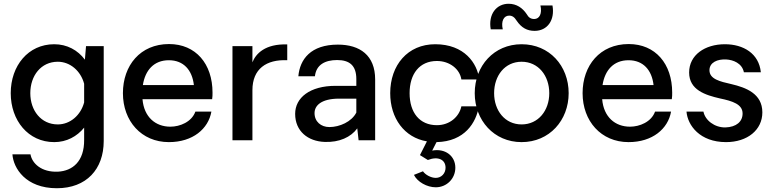

<svg xmlns="http://www.w3.org/2000/svg" viewBox="-20 -745 4105 1020"><path d="M531 -500H437L431 -428C393 -479 336 -510 268 -510C130 -510 37 -396 37 -250C37 -105 130 10 268 10C334 10 389 -20 427 -67V-2C428 113 365 163 288 167C199 171 150 122 142 75H46C51 148 116 255 282 255C439 255 531 154 531 4ZM287 -84C198 -84 141 -158 141 -250C141 -343 198 -417 287 -417C353 -417 409 -368 427 -300V-201C409 -133 353 -84 287 -84Z M1109 -253C1109 -406 1020 -511 878 -511C725 -511 633 -397 633 -250C633 -102 731 10 877 10C1005 10 1087 -61 1103 -152H1018C998 -97 936 -72 885 -72C806 -72 745 -123 737 -218H1107C1109 -230 1109 -242 1109 -253ZM877 -425C955 -425 1001 -373 1010 -293H739C751 -371 797 -425 877 -425Z M1506 -509C1389 -513 1339 -460 1321 -414V-500H1215V0H1321V-266C1321 -379 1395 -430 1506 -425Z M1705 9C1782 12 1844 -16 1878 -63L1885 0H1973V-323C1973 -451 1892 -508 1775 -508C1631 -508 1573 -430 1565 -340H1653C1660 -402 1708 -426 1771 -426C1837 -426 1873 -397 1873 -325V-289H1763C1626 -289 1548 -226 1548 -140C1548 -48 1616 6 1705 9ZM1730 -70C1685 -70 1651 -99 1651 -144C1651 -186 1689 -220 1778 -221H1873V-147C1848 -98 1784 -70 1730 -70Z M2301 -80C2209 -80 2156 -147 2156 -250C2156 -353 2209 -421 2301 -421C2370 -421 2423 -377 2431 -323H2526C2516 -409 2447 -510 2292 -510C2146 -510 2053 -399 2053 -250C2053 -117 2128 -14 2248 6L2211 79L2253 105C2306 84 2347 102 2347 146C2347 176 2325 200 2295 200C2270 200 2240 184 2227 165L2179 184C2197 221 2248 250 2295 250C2353 250 2399 204 2399 146C2399 83 2345 42 2276 55L2299 10C2449 7 2510 -94 2524 -180H2431C2420 -126 2370 -80 2301 -80Z M2820 -581C2888 -581 2929 -638 2915 -716H2851C2861 -673 2846 -644 2818 -644C2800 -644 2788 -652 2778 -670C2756 -703 2724 -725 2682 -725C2617 -725 2573 -669 2587 -589H2651C2641 -632 2656 -662 2685 -662C2701 -662 2713 -654 2724 -636C2750 -597 2781 -581 2820 -581ZM2751 10C2899 10 3001 -106 3001 -250C3001 -395 2899 -510 2751 -510C2604 -510 2502 -395 2502 -250C2502 -106 2604 10 2751 10ZM2751 -84C2662 -84 2605 -158 2605 -250C2605 -343 2662 -417 2751 -417C2840 -417 2898 -343 2898 -250C2898 -158 2840 -84 2751 -84Z M3551 -253C3551 -406 3462 -511 3320 -511C3167 -511 3075 -397 3075 -250C3075 -102 3173 10 3319 10C3447 10 3529 -61 3545 -152H3460C3440 -97 3378 -72 3327 -72C3248 -72 3187 -123 3179 -218H3549C3551 -230 3551 -242 3551 -253ZM3319 -425C3397 -425 3443 -373 3452 -293H3181C3193 -371 3239 -425 3319 -425Z M3837 10C3951 10 4030 -55 4030 -148C4030 -248 3942 -280 3866 -298C3804 -312 3749 -325 3749 -372C3749 -413 3791 -432 3839 -429C3874 -427 3922 -410 3932 -361H4022C4012 -461 3929 -510 3831 -510C3725 -510 3641 -453 3641 -360C3641 -267 3727 -240 3805 -222C3872 -208 3925 -191 3925 -142C3925 -99 3892 -70 3834 -68C3776 -67 3726 -106 3717 -152H3627C3633 -79 3698 10 3837 10Z"/></svg>

Font: Oakes Medium
Style: Regular
Weight: 500
Designer: Samuel Oakes
Foundry: Samuel Oakes
Version: Version 1.003;PS 001.003;hotconv 1.0.88;makeotf.lib2.5.64775